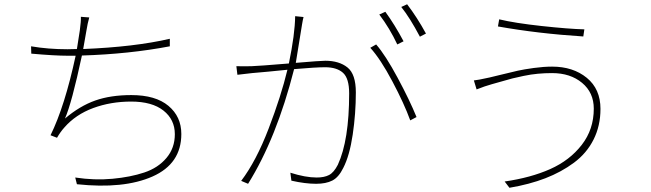

<svg xmlns="http://www.w3.org/2000/svg" viewBox="-20 -847 3040 896"><path d="M772.5 -666V-630.9Q582 -594.7 362.3 -587.9Q314.5 -364.3 283.2 -293.9Q352.5 -352.5 424.3 -377.9Q496.1 -403.3 592.8 -403.3Q706.1 -403.3 766.1 -353Q826.2 -302.7 826.2 -221.7Q826.2 -83 691.9 -23.4Q557.6 36.1 338.9 12.7L331.1 -18.6Q420.9 -4.9 504.9 -12.7Q588.9 -20.5 653.3 -42Q717.8 -63.5 756.8 -109.9Q795.9 -156.2 795.9 -220.7Q795.9 -289.1 742.7 -331.1Q689.5 -373 591.8 -373Q497.1 -373 415 -342.8Q333 -312.5 280.3 -252Q261.7 -231.4 246.1 -204.1L215.8 -215.8Q282.2 -350.6 333 -586.9H295.9Q235.4 -586.9 126 -596.7L125 -630.9Q205.1 -617.2 294.9 -617.2Q323.2 -617.2 338.9 -618.2Q348.6 -677.7 352.5 -705.1Q358.4 -749 357.4 -768.6L396.5 -765.6Q388.7 -738.3 382.8 -701.2Q375 -654.3 368.2 -618.2Q607.4 -627.9 772.5 -666Z M1863.3 -654.3 1834 -639.6Q1798.8 -714.8 1750 -779.3L1778.3 -792Q1822.3 -731.4 1863.3 -654.3ZM1357.4 -771.5 1396.5 -767.6Q1395.5 -764.6 1393.1 -752.9Q1390.6 -741.2 1389.6 -733.4Q1362.3 -564.5 1360.4 -553.7Q1475.6 -563.5 1498 -563.5Q1562.5 -563.5 1601.6 -532.2Q1640.6 -501 1640.6 -416Q1640.6 -317.4 1626 -218.8Q1611.3 -120.1 1582 -63.5Q1560.5 -19.5 1530.8 -4.4Q1501 10.7 1455.1 10.7Q1404.3 10.7 1339.8 -3.9L1335 -41Q1405.3 -18.6 1458 -18.6Q1493.2 -18.6 1515.6 -30.3Q1538.1 -42 1556.6 -78.1Q1609.4 -192.4 1609.4 -411.1Q1609.4 -481.4 1580.6 -507.3Q1551.8 -533.2 1497.1 -533.2Q1454.1 -533.2 1352.5 -524.4Q1270.5 -202.1 1137.7 10.7L1105.5 -2.9Q1175.8 -95.7 1233.9 -247.6Q1292 -399.4 1321.3 -521.5Q1291 -518.6 1232.4 -512.7Q1173.8 -506.8 1156.2 -505.9Q1096.7 -499 1087.9 -498L1083 -538.1Q1119.1 -537.1 1154.3 -538.1Q1186.5 -539.1 1328.1 -550.8Q1356.4 -687.5 1357.4 -771.5ZM1708 -624 1735.4 -639.6Q1779.3 -588.9 1835.4 -484.4Q1891.6 -379.9 1923.8 -300.8L1894.5 -285.2Q1866.2 -363.3 1811 -467.3Q1755.9 -571.3 1708 -624ZM1852.5 -814.5 1879.9 -827.1Q1926.8 -765.6 1967.8 -690.4L1939.5 -675.8Q1892.6 -764.6 1852.5 -814.5Z M2751 -339.8Q2751 -415 2696.3 -460.4Q2641.6 -505.9 2556.6 -505.9Q2522.5 -505.9 2490.2 -502.9Q2458 -500 2423.3 -492.7Q2388.7 -485.4 2371.1 -481Q2353.5 -476.6 2316.9 -465.8Q2280.3 -455.1 2275.4 -454.1Q2243.2 -445.3 2204.1 -429.7L2191.4 -471.7Q2207 -472.7 2264.6 -485.4Q2273.4 -487.3 2320.8 -499Q2368.2 -510.7 2396.5 -517.1Q2424.8 -523.4 2471.2 -529.8Q2517.6 -536.1 2556.6 -536.1Q2654.3 -536.1 2718.3 -483.9Q2782.2 -431.6 2782.2 -338.9Q2782.2 -259.8 2750 -195.8Q2717.8 -131.8 2658.7 -87.9Q2599.6 -43.9 2524.9 -15.1Q2450.2 13.7 2357.4 29.3L2335 0Q2457 -17.6 2547.9 -58.1Q2638.7 -98.6 2694.8 -170.9Q2751 -243.2 2751 -339.8ZM2303.7 -723.6 2309.6 -756.8Q2381.8 -739.3 2507.8 -725.6Q2633.8 -711.9 2707 -710L2702.1 -676.8Q2489.3 -690.4 2303.7 -723.6Z"/></svg>

Font: Gen Shin Gothic ExtraLight
Style: Regular
Weight: 100
Designer: [Source Han Sans]
Ryoko NISHIZUKA  (kana & ideographs); Paul D. Hunt (Latin, Greek & Cyrillic); Wenlong ZHANG  (bopomofo
Version: Version 1.002.20150607